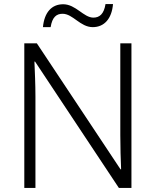

<svg xmlns="http://www.w3.org/2000/svg" viewBox="-20 -928 769 948"><path d="M192 -794H230C238 -844 259 -860 289 -860C340 -860 376 -794 438 -794C495 -794 532 -836 538 -908H501C493 -858 471 -841 441 -841C393 -841 354 -907 292 -907C235 -907 199 -867 192 -794ZM629 0V-714H574V-261C574 -206 576 -133 578 -92H575L162 -714H100V0H155V-451C155 -514 152 -572 150 -624H153L567 0Z"/></svg>

Font: Noto Sans Kannada Light
Style: Regular
Weight: 300
Designer: Jelle Bosma - Monotype Design Team
Foundry: Monotype Imaging Inc.
Version: Version 2.005